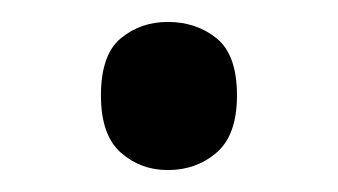

<svg xmlns="http://www.w3.org/2000/svg" viewBox="-20 -440 308 175"><path d="M72 -353Q72 -390 90 -405Q108 -420 133 -420Q159 -420 177.5 -405Q196 -390 196 -353Q196 -317 177.5 -301Q159 -285 133 -285Q108 -285 90 -301Q72 -317 72 -353Z"/></svg>

Font: Noto Sans Batak
Style: Regular
Weight: 400
Designer: Monotype Design Team
Foundry: Monotype Imaging Inc.
Version: Version 2.002; ttfautohint (v1.8.4.7-5d5b)